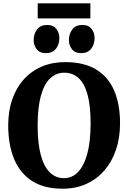

<svg xmlns="http://www.w3.org/2000/svg" viewBox="-20 -1127 774 1158"><path d="M362 11Q246 12 172.5 -36Q99 -84 64.2 -170.2Q29.5 -256.5 29.5 -370Q29.5 -457.5 54 -528Q78.5 -598.5 124 -648.8Q169.5 -699 232.8 -725.8Q296 -752.5 373.5 -752.5Q489 -752 562 -706.5Q635 -661 669.5 -578.5Q704 -496 704 -383.5Q704 -296 679.5 -223.8Q655 -151.5 609.8 -99.2Q564.5 -47 501.8 -18.2Q439 10.5 362 11ZM365.5 -52.5Q415.5 -52.5 451.2 -90Q487 -127.5 506.8 -201Q526.5 -274.5 526.5 -382.5Q526.5 -490.5 507.5 -558Q488.5 -625.5 453 -657Q417.5 -688.5 367.5 -688.5Q318 -688.5 282 -654Q246 -619.5 226.5 -548.8Q207 -478 207 -370.5Q207 -262.5 226 -192.2Q245 -122 280.5 -87.2Q316 -52.5 365.5 -52.5ZM255.5 -806.5Q219.5 -806.5 201.2 -830.5Q183 -854.5 183 -884.5Q183 -922 203.2 -949.2Q223.5 -976.5 264.5 -976.5H265.5Q301.5 -976.5 319.8 -952.5Q338 -928.5 338 -898Q338 -860.5 317.8 -833.5Q297.5 -806.5 256.5 -806.5ZM468 -806.5Q432 -806.5 413.8 -830.5Q395.5 -854.5 395.5 -884.5Q395.5 -922 415.8 -949.2Q436 -976.5 477 -976.5H478Q514.5 -976.5 532.5 -952.5Q550.5 -928.5 550.5 -898Q550.5 -860.5 530.2 -833.5Q510 -806.5 469 -806.5ZM525 -1107V-1016H207.5V-1107Z"/></svg>

Font: Merriweather Light 18pt ExtraBold
Style: Regular
Weight: 800
Version: Version 2.100